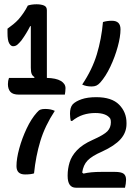

<svg xmlns="http://www.w3.org/2000/svg" viewBox="-20 -806 640 897"><path d="M364 -411Q411 -481 432.5 -552.5Q454 -624 461 -703Q479 -709 503 -709Q543 -709 543 -669Q543 -635 530 -587.5Q517 -540 495.5 -494.5Q474 -449 448 -420Q439 -410 430 -406Q421 -402 408 -402Q382 -402 364 -411ZM564 71H335Q296 71 296 16V13Q296 -17 305 -47Q314 -77 339.5 -104Q365 -131 412 -152Q466 -176 482 -193Q498 -210 498 -235Q498 -246 495 -252Q477 -278 425 -278Q395 -278 368.5 -269.5Q342 -261 317 -241H311Q309 -248 308 -257.5Q307 -267 307 -275Q307 -289 310 -300Q313 -311 320 -319Q334 -333 361.5 -342.5Q389 -352 430 -352Q502 -352 536.5 -317Q571 -282 571 -232V-227Q571 -187 543.5 -156Q516 -125 457 -98Q409 -77 389 -56Q369 -35 364 0L370 5Q387 1 407 -1Q427 -3 456 -3H516Q546 -3 557.5 5.5Q569 14 569 34Q569 42 567.5 52.5Q566 63 564 71ZM236 -288Q190 -218 168.5 -147Q147 -76 139 4Q124 9 97 9Q57 9 57 -30Q57 -65 70 -112.5Q83 -160 104.5 -205.5Q126 -251 152 -280Q161 -291 169.5 -294Q178 -297 191 -297Q218 -297 236 -288ZM22 -442H140L141 -446Q132 -451 128 -460.5Q124 -470 124 -490V-684H121Q104 -650 80 -617Q71 -606 62 -598Q53 -590 41 -590Q31 -590 23 -603.5Q15 -617 15 -652V-672Q29 -682 42 -692.5Q55 -703 67 -716Q79 -730 90 -746Q101 -762 110 -780Q118 -783 129 -784.5Q140 -786 151 -786Q171 -786 185 -780.5Q199 -775 199 -758V-442Q242 -441 264 -428Q286 -415 286 -394Q286 -387 285 -378Q284 -369 283 -364H68Q40 -364 28.5 -377Q17 -390 17 -413Q17 -429 22 -442Z"/></svg>

Font: Recursive Mn Csl St
Style: Regular
Weight: 400
Monospace: yes
Version: Version 1.079;hotconv 1.0.112;makeotfexe 2.5.65598; ttfautoh